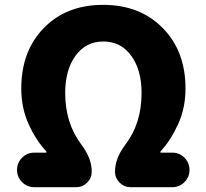

<svg xmlns="http://www.w3.org/2000/svg" viewBox="-20 -778 858 798"><path d="M123 0Q92.8 0 71.8 -21Q50.8 -42 50.8 -71.8Q50.8 -101.6 71.8 -122.6Q92.8 -143.6 123 -143.6H170.9Q172.9 -143.6 172.9 -146Q172.9 -148.4 171.9 -149.4Q129.9 -194.3 99.1 -261.7Q68.4 -329.1 68.4 -410.2Q68.4 -565.4 162.1 -661.6Q255.9 -757.8 408.7 -757.8Q561.5 -757.8 656.2 -661.6Q751 -565.4 751 -410.2Q751 -329.1 720.2 -261.7Q689.5 -194.3 647.5 -149.4Q646.5 -148.4 646.5 -146Q646.5 -143.6 648.4 -143.6H696.3Q725.6 -143.6 746.6 -122.6Q767.6 -101.6 767.6 -71.8Q767.6 -42 746.6 -21Q725.6 0 696.3 0H522.5Q496.1 0 477.1 -19Q458 -38.1 458 -64.5Q458 -120.1 501 -176.8Q568.4 -264.6 568.4 -391.6Q568.4 -487.3 525.4 -546.4Q482.4 -605.5 409.2 -605.5Q336.9 -605.5 293.9 -546.4Q251 -487.3 251 -391.6Q251 -265.6 318.4 -176.8Q361.3 -120.1 361.3 -64.5Q361.3 -38.1 342.3 -19Q323.2 0 296.9 0Z"/></svg>

Font: Gen Jyuu GothicX Heavy
Style: Bold
Weight: 900
Designer: [Source Han Sans]
Ryoko NISHIZUKA  (kana & ideographs); Paul D. Hunt (Latin, Greek & Cyrillic); Wenlong ZHANG  (bopomofo
Version: Version 1.002.20150607